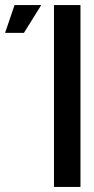

<svg xmlns="http://www.w3.org/2000/svg" viewBox="-179 -734 369 754"><path d="M137 -714V0H33V-714ZM-122 -714H-17L-85 -605H-159Z"/></svg>

Font: Non Bureau
Style: Regular
Weight: 400
Designer: Jona Saucedo
Foundry: Non Foundry
Version: Version 1.000; ttfautohint (v1.8.4)